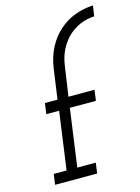

<svg xmlns="http://www.w3.org/2000/svg" viewBox="-115 -817 645 882"><g transform="rotate(-15 208.0 -375.5)"><path d="M42 -50 35 0H235L242 -50H154L192 -324H316L323 -375H199L220 -518Q226 -561 244.5 -595.5Q263 -630 289 -653Q314 -675 345 -687.5Q376 -700 409 -701L416 -751Q371 -749 329.5 -733.5Q288 -718 254 -688Q221 -659 198 -616Q175 -573 167 -517L147 -375H87L80 -324H141L103 -50Z"/></g></svg>

Font: Josefin Slab Medium
Style: Italic
Weight: 500
Italic angle: -12°
Version: Version 2.000